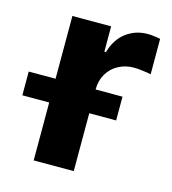

<svg xmlns="http://www.w3.org/2000/svg" viewBox="-130 -627 627 701"><g transform="rotate(15 184.0 -277.0)"><path d="M60.5 0Q60.5 -136.7 60.5 -545.9Q96.7 -545.9 207 -545.9Q207 -521.5 207 -450.2Q208 -450.2 212.9 -450.2Q227.5 -501 262.7 -527.3Q297.9 -553.7 343.8 -553.7Q355.5 -553.7 368.2 -551.8Q381.8 -550.8 391.6 -547.9Q391.6 -502.9 391.6 -414.1Q380.9 -417 362.3 -418.9Q342.8 -421.9 327.1 -421.9Q293.9 -421.9 267.6 -407.2Q242.2 -393.6 226.6 -367.2Q211.9 -341.8 211.9 -308.6Q211.9 -206.1 211.9 0Q173.8 0 60.5 0ZM-41 -218.8Q-41 -241.2 -41 -308.6Q47.9 -308.6 313.5 -308.6Q313.5 -286.1 313.5 -218.8Q224.6 -218.8 -41 -218.8Z"/></g></svg>

Font: DeepSea
Style: Bold
Weight: 700
Designer: Stem
Version: Version 3.019;git-0a5106e0b